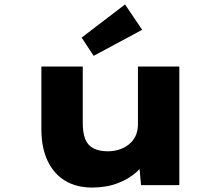

<svg xmlns="http://www.w3.org/2000/svg" viewBox="-20 -832 1001 863"><path d="M394 11Q324 11 273 -19.5Q222 -50 194 -109Q166 -168 166 -252V-533H352V-279Q352 -235 363 -207Q374 -179 399.5 -165.5Q425 -152 464 -152Q492 -152 516.5 -160Q541 -168 560 -183.5Q579 -199 589.5 -221.5Q600 -244 600 -272V-533H786V0H614L604 -108L639 -120Q627 -89 593.5 -58.5Q560 -28 509 -8.5Q458 11 394 11ZM401 -581 347 -663 542 -812 619 -698Z"/></svg>

Font: Lexend Tera ExtraBold
Style: Regular
Weight: 800
Designer: Bonnie Shaver-Troup, Thomas Jockin
Foundry: Lexend
Version: Version 1.007